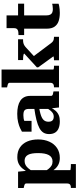

<svg xmlns="http://www.w3.org/2000/svg" viewBox="736 -1534 1021 2534"><g transform="rotate(-90 1247.0 -267.5)"><path d="M348 223H33V157H36Q54 157 66.5 152.5Q79 148 85.5 137Q92 126 92 107V-431Q92 -441 86.5 -447Q81 -453 70 -456.5Q59 -460 41 -464L32 -466V-540H248L262 -397L268 -395V148Q268 151 278.5 153Q289 155 304.5 156Q320 157 335 157H348ZM429 11Q385 11 350 -4Q315 -19 287.5 -48.5Q260 -78 239 -119L240 -201Q263 -165 283.5 -139Q304 -113 327.5 -99Q351 -85 382 -85Q410 -85 431.5 -97Q453 -109 466.5 -133.5Q480 -158 486.5 -193Q493 -228 493 -275Q493 -320 487.5 -353.5Q482 -387 469.5 -409.5Q457 -432 437.5 -443Q418 -454 390 -454Q359 -454 334.5 -440.5Q310 -427 287.5 -399Q265 -371 239 -327V-402Q263 -450 291 -483Q319 -516 355 -533Q391 -550 440 -550Q515 -550 567 -515.5Q619 -481 646 -419Q673 -357 673 -275Q673 -193 644 -128Q615 -63 560 -26Q505 11 429 11Z M1091 -327V-262Q1045 -254 1013 -245Q981 -236 960.5 -225Q940 -214 928.5 -201Q917 -188 912 -172.5Q907 -157 907 -139Q907 -114 915 -98.5Q923 -83 938.5 -76Q954 -69 975 -69Q997 -69 1015.5 -79Q1034 -89 1052.5 -111Q1071 -133 1090 -167L1096 -115Q1076 -72 1050.5 -44Q1025 -16 992 -2.5Q959 11 914 11Q859 11 821 -4.5Q783 -20 763.5 -51.5Q744 -83 744 -131Q744 -174 763 -205Q782 -236 823.5 -258.5Q865 -281 930.5 -297.5Q996 -314 1091 -327ZM1095 0 1083 -110 1076 -109V-400Q1076 -423 1069 -439Q1062 -455 1044.5 -462.5Q1027 -470 994 -470Q948 -470 917.5 -457.5Q887 -445 875 -429Q868 -435 867.5 -443Q867 -451 873 -459Q879 -467 890 -472.5Q901 -478 918 -478V-362H776V-489Q792 -499 823 -513.5Q854 -528 901 -539.5Q948 -551 1011 -551Q1065 -551 1109 -541Q1153 -531 1184 -510.5Q1215 -490 1231.5 -457.5Q1248 -425 1248 -381V-106Q1248 -95 1254 -89Q1260 -83 1271.5 -80Q1283 -77 1301 -74L1307 -72V0Z M2028 0H1718V-66H1723Q1733 -66 1744 -67Q1755 -68 1762 -70Q1769 -72 1769 -75L1625 -274V-292L1806 -458Q1806 -464 1794 -467.5Q1782 -471 1765 -472.5Q1748 -474 1732 -474H1721V-540H1995V-474H1984Q1963 -474 1946.5 -470Q1930 -466 1915.5 -457.5Q1901 -449 1886 -435L1712 -275L1751 -362L1947 -101Q1958 -87 1969.5 -79.5Q1981 -72 1994.5 -69Q2008 -66 2023 -66H2028ZM1596 -758V-75Q1596 -72 1604 -69.5Q1612 -67 1622.5 -66.5Q1633 -66 1642 -66H1646V0H1361V-66H1363Q1381 -66 1394 -70.5Q1407 -75 1414 -86Q1421 -97 1421 -116V-650Q1421 -660 1415.5 -666Q1410 -672 1398.5 -676Q1387 -680 1369 -683L1360 -685V-758Z M2051 -460V-535H2059Q2084 -535 2102.5 -539Q2121 -543 2131.5 -555.5Q2142 -568 2142 -592L2246 -540H2465V-460ZM2310 -171Q2310 -136 2320 -116Q2330 -96 2349 -88.5Q2368 -81 2394 -81Q2418 -81 2437.5 -84.5Q2457 -88 2464 -90V-5Q2454 -1 2435 2.5Q2416 6 2393 8.5Q2370 11 2344 11Q2284 11 2237 -4Q2190 -19 2162.5 -57Q2135 -95 2135 -163V-522L2142 -530V-692H2310Z"/></g></svg>

Font: Roboto Serif 20pt
Style: Bold
Weight: 700
Version: Version 1.008